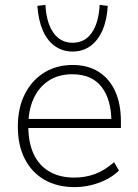

<svg xmlns="http://www.w3.org/2000/svg" viewBox="-20 -758 563 786"><path d="M286 8Q214 8 162 -22Q110 -52 81.5 -107.5Q53 -163 53 -240Q53 -316 81.5 -372.5Q110 -429 160.5 -460.5Q211 -492 277 -492Q340 -492 384 -464Q428 -436 451.5 -384.5Q475 -333 475 -260V-234H80V-271H453L436 -259Q436 -350 396 -402Q356 -454 276 -454Q218 -454 177.5 -426.5Q137 -399 116.5 -352Q96 -305 96 -245V-240Q96 -174 118 -127Q140 -80 182.5 -55.5Q225 -31 284 -31Q329 -31 368.5 -45.5Q408 -60 447 -94L467 -60Q436 -29 387 -10.5Q338 8 286 8ZM277 -547Q236 -547 204.5 -569.5Q173 -592 155 -634Q137 -676 133 -734L166 -738Q170 -664 199 -623.5Q228 -583 277 -583Q327 -583 355.5 -623.5Q384 -664 388 -738L421 -734Q418 -676 399.5 -634Q381 -592 350 -569.5Q319 -547 277 -547Z"/></svg>

Font: Nunito Sans 12pt ExtraLight ExtraLight
Style: Regular
Weight: 250
Version: Version 3.101;gftools[0.9.27]